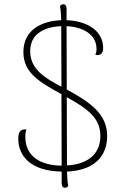

<svg xmlns="http://www.w3.org/2000/svg" viewBox="-20 -795 583 903"><path d="M484 -155C484 -255 411 -311 294 -374L293 -672C370 -668 434 -634 434 -564C434 -556 433 -547 428 -538C438 -535 445 -535 452 -539C462 -545 465 -554 465 -570C465 -646 396 -696 293 -700V-753C293 -767 288 -775 278 -775C270 -775 266 -771 262 -767C265 -754 267 -730 268 -700C170 -696 90 -651 90 -550C90 -452 166 -409 269 -352L270 -16C170 -17 99 -59 99 -153C99 -169 101 -176 104 -186C75 -189 66 -174 66 -142C66 -62 124 10 270 12V66C270 80 275 88 285 88C293 88 297 84 301 80C298 67 296 43 295 12C447 5 484 -83 484 -155ZM122 -554C122 -639 193 -669 268 -672L269 -387C198 -425 122 -466 122 -554ZM295 -17 294 -338C395 -282 452 -239 452 -155C452 -69 391 -22 295 -17Z"/></svg>

Font: Arima Koshi Thin
Style: Regular
Weight: 250
Designer: Joana Correia and Natanael Gama
Foundry: NDISCOVER
Version: Version 1.019;PS 001.019;hotconv 1.0.88;makeotf.lib2.5.64775